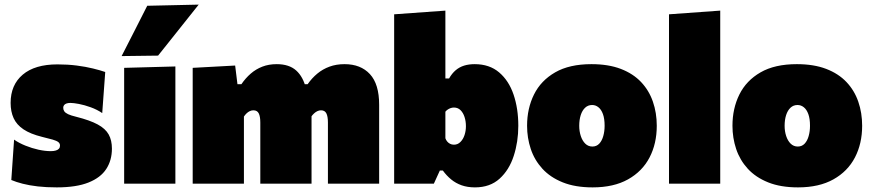

<svg xmlns="http://www.w3.org/2000/svg" viewBox="-20 -796 3774 832"><path d="M226 16Q180.5 16 143.8 11.8Q107 7.5 78.5 0.2Q50 -7 29 -16L41 -191Q62.5 -176 90.5 -164.8Q118.5 -153.5 147.2 -147.2Q176 -141 200 -141Q213 -141 222 -143.8Q231 -146.5 235.5 -151.8Q240 -157 240 -165Q240 -174.5 232.8 -180.2Q225.5 -186 208.5 -191Q191.5 -196 162 -203Q111.5 -215.5 81.8 -235.5Q52 -255.5 39 -284Q26 -312.5 26 -350Q26 -428 78.5 -472.5Q131 -517 229 -517Q273.5 -517 312.5 -512Q351.5 -507 383 -499.2Q414.5 -491.5 436 -484L423 -306Q400 -321.5 373 -331.2Q346 -341 322.2 -345.5Q298.5 -350 285 -350Q275 -350 268 -347.5Q261 -345 257.5 -340.2Q254 -335.5 254 -329Q254 -320.5 258.5 -313.8Q263 -307 275 -301.2Q287 -295.5 310 -290Q369.5 -275 403.2 -256.8Q437 -238.5 451 -213.2Q465 -188 465 -152Q465 -101.5 440.5 -63.8Q416 -26 363.2 -5Q310.5 16 226 16Z M518 0Q518 -52 518 -101Q518 -150 518 -213V-263Q518 -318 518 -358.8Q518 -399.5 518 -433.5Q518 -467.5 518 -502L740 -508Q740 -473 740 -438Q740 -403 740 -361.2Q740 -319.5 740 -263V-213Q740 -150 740 -101Q740 -52 740 0ZM507 -553Q535 -608 562.8 -662.2Q590.5 -716.5 618 -771L841 -776Q810.5 -737.5 780.5 -700Q750.5 -662.5 721.8 -626.2Q693 -590 665 -555Z M815 0Q815 -52 815 -101Q815 -150 815 -213V-263Q815 -322.5 815 -381.2Q815 -440 815 -502L999 -512L1009 -431H1026Q1044 -457.5 1066.5 -477Q1089 -496.5 1116.8 -507.2Q1144.5 -518 1179 -518Q1233 -518 1263.5 -490.5Q1294 -463 1306 -412H1322Q1326 -396.5 1328 -379Q1330 -361.5 1330 -342Q1330 -308.5 1330 -276.5Q1330 -244.5 1330 -213Q1330 -150 1330 -101Q1330 -52 1330 0H1108Q1108 -52 1108 -99.5Q1108 -147 1108 -200V-265Q1108 -291.5 1101.2 -304.8Q1094.5 -318 1078 -318Q1070 -318 1062.5 -314.5Q1055 -311 1048.5 -304.8Q1042 -298.5 1037 -291V-200Q1037 -147 1037 -99.5Q1037 -52 1037 0ZM1401 0Q1401 -52 1401 -99.5Q1401 -147 1401 -200V-265Q1401 -291.5 1394.2 -304.8Q1387.5 -318 1371 -318Q1363 -318 1355.5 -314.5Q1348 -311 1341.2 -304.8Q1334.5 -298.5 1329 -291L1296 -431H1313Q1331.5 -457.5 1355 -477Q1378.5 -496.5 1407.8 -507.2Q1437 -518 1473 -518Q1543 -518 1583 -474.8Q1623 -431.5 1623 -342Q1623 -308.5 1623 -276.5Q1623 -244.5 1623 -213Q1623 -150 1623 -101Q1623 -52 1623 0Z M2038 16Q2006 16 1980.5 7Q1955 -2 1935 -18.5Q1915 -35 1899 -57H1886L1860 0H1688Q1688 -52 1688 -101Q1688 -150 1688 -213V-493Q1688 -552.5 1688 -612.2Q1688 -672 1688 -734L1910 -750Q1910 -692.5 1910 -628.8Q1910 -565 1910 -493V-456H1926Q1938.5 -478 1954.8 -491.8Q1971 -505.5 1991.5 -511.8Q2012 -518 2037 -518Q2101 -518 2143 -482.2Q2185 -446.5 2205.5 -386Q2226 -325.5 2226 -251Q2226 -181.5 2206.2 -120.5Q2186.5 -59.5 2145 -21.8Q2103.5 16 2038 16ZM1947 -169Q1963.5 -169 1975.2 -180.8Q1987 -192.5 1993 -210.8Q1999 -229 1999 -249Q1999 -270.5 1993 -289Q1987 -307.5 1975.5 -318.8Q1964 -330 1947 -330Q1939.5 -330 1932.5 -327.5Q1925.5 -325 1919.8 -321Q1914 -317 1910 -312V-197Q1912.5 -189.5 1917.5 -183.2Q1922.5 -177 1930 -173Q1937.5 -169 1947 -169Z M2548 16Q2472.5 16 2418.5 -5.8Q2364.5 -27.5 2330.2 -65Q2296 -102.5 2280 -150.5Q2264 -198.5 2264 -251Q2264 -326 2294 -386.5Q2324 -447 2385.8 -482.5Q2447.5 -518 2543 -518Q2616.5 -518 2670 -497.5Q2723.5 -477 2758 -440.5Q2792.5 -404 2809.2 -355.5Q2826 -307 2826 -251Q2826 -174 2794.8 -113.8Q2763.5 -53.5 2701.5 -18.8Q2639.5 16 2548 16ZM2547 -161Q2565 -161 2576.8 -173.5Q2588.5 -186 2594.2 -206.5Q2600 -227 2600 -251Q2600 -281.5 2592.8 -301.5Q2585.5 -321.5 2573.2 -331.2Q2561 -341 2546 -341Q2528 -341 2515.5 -329.2Q2503 -317.5 2496.5 -297.2Q2490 -277 2490 -251Q2490 -227 2496.8 -206.5Q2503.5 -186 2516.2 -173.5Q2529 -161 2547 -161Z M2879 0Q2879 -52 2879 -101Q2879 -150 2879 -213V-493Q2879 -552.5 2879 -612.2Q2879 -672 2879 -734L3101 -750Q3101 -692.5 3101 -628.8Q3101 -565 3101 -493V-213Q3101 -150 3101 -101Q3101 -52 3101 0Z M3438 16Q3362.5 16 3308.5 -5.8Q3254.5 -27.5 3220.2 -65Q3186 -102.5 3170 -150.5Q3154 -198.5 3154 -251Q3154 -326 3184 -386.5Q3214 -447 3275.8 -482.5Q3337.5 -518 3433 -518Q3506.5 -518 3560 -497.5Q3613.5 -477 3648 -440.5Q3682.5 -404 3699.2 -355.5Q3716 -307 3716 -251Q3716 -174 3684.8 -113.8Q3653.5 -53.5 3591.5 -18.8Q3529.5 16 3438 16ZM3437 -161Q3455 -161 3466.8 -173.5Q3478.5 -186 3484.2 -206.5Q3490 -227 3490 -251Q3490 -281.5 3482.8 -301.5Q3475.5 -321.5 3463.2 -331.2Q3451 -341 3436 -341Q3418 -341 3405.5 -329.2Q3393 -317.5 3386.5 -297.2Q3380 -277 3380 -251Q3380 -227 3386.8 -206.5Q3393.5 -186 3406.2 -173.5Q3419 -161 3437 -161Z"/></svg>

Font: Commissioner Thin Black
Style: Regular
Weight: 900
Version: Version 1.000